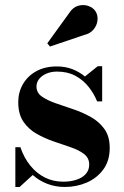

<svg xmlns="http://www.w3.org/2000/svg" viewBox="-20 -733 492 763"><path d="M41 10V-148H61Q75.5 -105.5 100.5 -74.8Q125.5 -44 158.5 -27.5Q191.5 -11 231.5 -11Q260.5 -11 284 -18.8Q307.5 -26.5 321 -41.8Q334.5 -57 334.5 -79Q334.5 -105 314.2 -120.8Q294 -136.5 261.8 -147.5Q229.5 -158.5 193.8 -170.8Q158 -183 125.8 -201.2Q93.5 -219.5 73 -249.5Q52.5 -279.5 52.5 -327Q52.5 -366.5 71.2 -398.8Q90 -431 124.2 -450Q158.5 -469 206 -469Q240 -469 268 -458Q296 -447 317.5 -429L368.5 -470H386V-330H366Q353.5 -361 332 -388Q310.5 -415 279.5 -431.8Q248.5 -448.5 206.5 -448.5Q184 -448.5 165.8 -441Q147.5 -433.5 136.2 -420Q125 -406.5 125 -389Q125 -364.5 146.2 -349.5Q167.5 -334.5 200.5 -323Q233.5 -311.5 270.8 -299Q308 -286.5 341 -268Q374 -249.5 395 -220.2Q416 -191 416 -145.5Q416 -93.5 390.2 -59Q364.5 -24.5 324 -7.2Q283.5 10 238 10Q200 10 167.8 -2.5Q135.5 -15 110 -37.5L58 10ZM178.5 -548 168 -561 254.5 -680.5Q269.5 -704 290.5 -710Q311.5 -716 330.5 -709.5Q349.5 -703 359 -689Q369.5 -673 367.5 -652.8Q365.5 -632.5 352 -616Q338.5 -599.5 314.5 -594Z"/></svg>

Font: Bodoni Moda 11pt
Style: Bold
Weight: 700
Designer: Owen Earl
Foundry: indestructible type
Version: Version 2.004